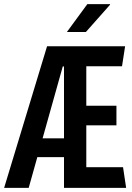

<svg xmlns="http://www.w3.org/2000/svg" viewBox="-20 -910 640 930"><path d="M0 0 208 -686H586L571 -589H398V-398H544V-303H398V-100H576L591 0H290V-588H284L119 0ZM119 -149V-240H348V-149ZM304 -755 403 -890H513V-887L396 -755Z"/></svg>

Font: Chivo Mono Medium Medium
Style: Regular
Weight: 500
Monospace: yes
Version: Version 1.008